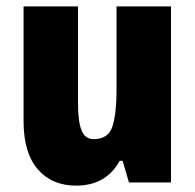

<svg xmlns="http://www.w3.org/2000/svg" viewBox="-20 -573 611 603"><path d="M517 -553V0H385L365 -68H356Q313 10 219 10Q143 10 98.5 -41.5Q54 -93 54 -193V-553H225V-248Q225 -192 236 -164Q247 -136 274 -136Q321 -136 333.5 -177Q346 -218 346 -289V-553Z"/></svg>

Font: Noto Sans Myanmar Condensed Black
Style: Regular
Weight: 900
Width: 3
Designer: Monotype Design Team
Foundry: Monotype Imaging Inc.
Version: Version 2.107; ttfautohint (v1.8.4.7-5d5b)